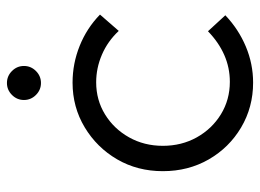

<svg xmlns="http://www.w3.org/2000/svg" viewBox="-118 -622 749 553"><g transform="rotate(-90 256.5 -345.5)"><path d="M295 9Q224.2 9 165.9 -25.5Q107.7 -60 73.8 -118.9Q40 -177.8 40 -250.9Q40 -324 74 -382.5Q108 -441 166.2 -476Q224.4 -511 295 -511Q350 -511 401 -490.5Q452 -470 491 -432L444 -378Q414 -410 375.4 -426.5Q336.9 -443 296 -443Q245 -443 203.5 -417.5Q162 -392 137.5 -348.4Q113 -304.8 113 -250.9Q113 -197 137.4 -153.2Q161.9 -109.4 203.8 -83.7Q245.8 -58 297.4 -58Q338 -58 374.5 -74Q411 -90 443 -121L489 -71Q449 -33 399 -12Q349 9 295 9ZM294 -602Q274 -602 259.5 -616.5Q245 -631 245 -651Q245 -671 259.5 -685.5Q274 -700 294 -700Q314 -700 328.5 -685.5Q343 -671 343 -651Q343 -631 328.5 -616.5Q314 -602 294 -602Z"/></g></svg>

Font: Red Hat Display
Style: Regular
Weight: 300
Designer: Pentagram, MCKL
Foundry: Pentagram, MCKL
Version: Version 1.023